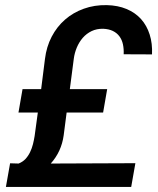

<svg xmlns="http://www.w3.org/2000/svg" viewBox="-20 -741 627 761"><path d="M244.1 -294.9 232.4 -204.6Q223.6 -140.1 181.2 -92.8L516.6 -94.2L500 0H3.4L20 -93.8L53.7 -92.8Q69.8 -99.1 80.8 -110.8Q91.8 -122.6 99.1 -137.7Q106.4 -152.8 110.6 -169.4Q114.7 -186 117.2 -201.7L129.9 -294.9H53.2L69.3 -387.7H143.1L158.2 -507.3Q164.1 -555.7 184.8 -595.5Q205.6 -635.3 237.8 -663.3Q270 -691.4 312.3 -706.5Q354.5 -721.7 403.3 -720.7Q447.3 -719.7 481.7 -705.3Q516.1 -690.9 539.1 -665.3Q562 -639.6 573.2 -604.2Q584.5 -568.8 582.5 -525.4L470.2 -525.9Q471.2 -546.9 467.3 -565.2Q463.4 -583.5 453.4 -596.9Q443.4 -610.4 427.5 -618.2Q411.6 -626 388.7 -627Q363.3 -627.4 343 -617.7Q322.8 -607.9 308.1 -591.1Q293.5 -574.2 284.4 -552.5Q275.4 -530.8 272.5 -508.3L256.8 -387.7H404.8L388.7 -294.9Z"/></svg>

Font: Roboto Mono Medium
Style: Italic
Weight: 500
Designer: Google
Version: Version 2.000985; 2015; ttfautohint (v1.3)